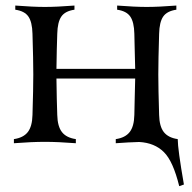

<svg xmlns="http://www.w3.org/2000/svg" viewBox="-20 -508 680 681"><path d="M605.5 -488.3V-473.6Q572.3 -468.8 558.8 -449.2Q545.4 -429.7 544.4 -388.2Q541.5 -294.4 541.5 -244.1Q541.5 -193.8 544.4 -100.1Q545.4 -59.6 561 -39.6Q576.7 -19.5 610.4 -14.6Q610.4 20.5 632.3 146.5L615.7 152.3Q593.8 63.5 561.5 31.7Q528.3 -1.5 473.6 -4.4Q436 -3.4 390.6 0V-14.6Q424.3 -19.5 439.9 -39.6Q455.6 -59.6 456.5 -100.1Q456.5 -109.9 457.8 -159.7Q459 -209.5 459.5 -229.5H180.2Q181.2 -150.4 183.1 -100.1Q184.1 -59.6 199.7 -39.6Q215.3 -19.5 249 -14.6V0Q185.5 -4.9 139.2 -4.9Q92.8 -4.9 29.3 0V-14.6Q63 -19.5 78.6 -39.6Q94.2 -59.6 95.2 -100.1Q98.1 -193.8 98.1 -244.1Q98.1 -294.4 95.2 -388.2Q94.2 -429.7 80.8 -449.2Q67.4 -468.8 34.2 -473.6V-488.3Q97.7 -483.4 139.2 -483.4Q180.7 -483.4 244.1 -488.3V-473.6Q210.9 -468.8 197.5 -449.2Q184.1 -429.7 183.1 -388.2Q181.2 -336.9 180.2 -263.7H459.5Q459 -284.2 457.8 -332Q456.5 -379.9 456.5 -388.2Q455.6 -429.7 442.1 -449.2Q428.7 -468.8 395.5 -473.6V-488.3Q459 -483.4 500.5 -483.4Q542 -483.4 605.5 -488.3Z"/></svg>

Font: Flanker
Style: Regular
Weight: 400
Designer: Flanker
Foundry: Flanker
Version: Version 2.027